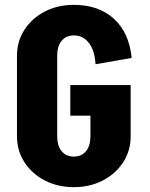

<svg xmlns="http://www.w3.org/2000/svg" viewBox="-20 -756 618 792"><path d="M270 -279V-405H519V-279ZM353 -193V-402H519V-193ZM50 -193V-527H216V-193ZM50 -526Q50 -586 81 -633.5Q112 -681 165 -708.5Q218 -736 285 -736V-610Q253 -610 234.5 -588Q216 -566 216 -526ZM50 -194H216Q216 -154 234.5 -132Q253 -110 285 -110V16Q218 16 165 -11.5Q112 -39 81 -86.5Q50 -134 50 -194ZM374 -491Q371 -547 347 -578.5Q323 -610 284 -610V-736Q387 -736 450 -678.5Q513 -621 523 -517ZM519 -194Q519 -134 488 -86.5Q457 -39 404 -11.5Q351 16 284 16V-110Q316 -110 334.5 -132Q353 -154 353 -194Z"/></svg>

Font: Akshar Light
Style: Regular
Weight: 300
Designer: Tall Chai
Foundry: Tall Chai
Version: Version 1.100